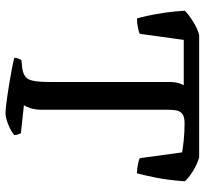

<svg xmlns="http://www.w3.org/2000/svg" viewBox="-43 -701 744 698"><g transform="rotate(90 329.0 -352.0)"><path d="M390 0Q381 0 353 -3.5Q325 -7 291 -12.5Q257 -18 228.5 -23.5Q200 -29 190 -32Q190 -39 193 -47Q196 -55 199 -58L229 -61Q260 -66 269 -85.5Q278 -105 278 -158V-592Q278 -615 282 -628.5Q286 -642 290 -648H125L103 -488Q97 -485 81 -481.5Q65 -478 47 -478Q43 -491 37 -518.5Q31 -546 26 -580.5Q21 -615 19 -652Q33 -666 58.5 -682Q84 -698 107 -704H552Q577 -697 602 -681.5Q627 -666 639 -652Q635 -593 626 -548Q617 -503 610 -478Q593 -478 577 -481.5Q561 -485 555 -488L534 -642Q517 -645 489 -648Q461 -651 428 -651Q403 -651 393 -642Q383 -633 381 -619.5Q379 -606 379 -591V-133Q379 -109 373.5 -91.5Q368 -74 362 -67L464 -56Q465 -54 468 -47Q471 -40 471 -32Q456 -19 431.5 -9.5Q407 0 390 0Z"/></g></svg>

Font: Texturina
Style: Regular
Weight: 400
Designer: Guillermo Torres Carreño
Foundry: Omnibus-Type
Version: Version 1.002; ttfautohint (v1.8.3)